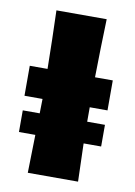

<svg xmlns="http://www.w3.org/2000/svg" viewBox="-71 -633 478 681"><g transform="rotate(10 167.5 -292.5)"><path d="M21 -215H82Q82 -241 83 -267H18V-375H82Q81 -428 80 -480Q79 -532 77 -585H258Q256 -532 255 -480Q254 -428 253 -375H317V-267H253V-215H317V-137H254V-133Q256 -67 258 0H77Q79 -68 80 -137H21Z"/></g></svg>

Font: CAT Rhythmus
Style: Regular
Weight: 400
Designer: Peter Wiegel nach alter Vorlage
Foundry: Peter Wiegel
Version: 1.000